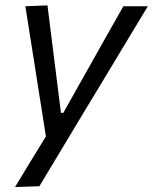

<svg xmlns="http://www.w3.org/2000/svg" viewBox="-20 -520 585 734"><path d="M37.5 195Q66 147.5 96.2 98.2Q126.5 49 155.5 1.5Q148 -46 140.5 -93.8Q133 -141.5 125.5 -188.5L111.5 -278Q103 -331 94.2 -386.8Q85.5 -442.5 77 -496L161.5 -499.5Q169.5 -435 177.2 -373.8Q185 -312.5 193 -248L213 -88.5H222L312 -248.5Q347.5 -312 381.8 -372.8Q416 -433.5 451.5 -496H545Q521 -456 498.5 -418.8Q476 -381.5 449 -336.8Q422 -292 384.5 -229.5L300 -90Q242.5 5.5 202.8 71.8Q163 138 130.5 192Z"/></svg>

Font: Commissioner
Style: Italic
Weight: 400
Italic angle: -12°
Designer: Kostas Bartsokas
Foundry: Kostas Bartsokas
Version: Version 1.000; ttfautohint (v1.8.3)